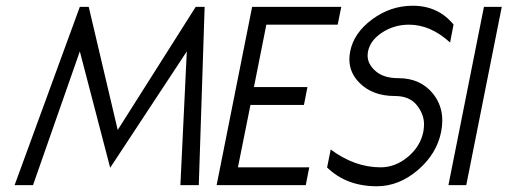

<svg xmlns="http://www.w3.org/2000/svg" viewBox="-20 -649 1779 673"><path d="M366.2 -61 259.8 -468.8 95.7 0H31.2L259.8 -625H291L392.6 -193.4L666 -625H697.3L676.8 0H612.3L634.8 -468.8Z M1176.3 -625 1163.6 -562.5H913.6L870.1 -343.8H1057.6L1045.4 -281.2H857.9L814 -62.5H1064L1051.8 0H739.3L863.8 -625Z M1300.8 3.9Q1194.3 3.9 1126.5 -62L1139.2 -125Q1223.1 -62.5 1314 -62.5Q1365.7 -62.5 1409.7 -99.1Q1453.6 -135.7 1463.9 -187.5Q1466.3 -200.7 1466.3 -213.4Q1466.3 -248.5 1440.9 -280.5Q1415.5 -312.5 1363.8 -312.5Q1286.1 -312.5 1240.2 -358.4Q1204.6 -394 1204.6 -441.4Q1204.6 -454.6 1207.5 -468.8Q1220.2 -533.7 1284.7 -581.3Q1349.1 -628.9 1426.8 -628.9Q1515.6 -628.9 1569.8 -563L1557.6 -500Q1489.3 -562.5 1413.6 -562.5Q1361.8 -562.5 1319.8 -535.2Q1277.8 -507.8 1270 -468.8Q1268.6 -460.9 1268.6 -453.6Q1268.6 -424.3 1296.6 -399.7Q1324.7 -375 1376.5 -375Q1454.1 -375 1498 -320.3Q1530.3 -279.8 1530.3 -226.6Q1530.3 -208 1526.4 -187.5Q1511.2 -109.9 1444.8 -53Q1378.4 3.9 1300.8 3.9Z M1614.3 0H1551.8L1676.3 -625H1738.8Z"/></svg>

Font: Juliett
Style: Italic
Weight: 400
Italic angle: -11.25°
Designer: GGBotNet
Foundry: GGBotNet
Version: 0.60